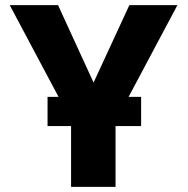

<svg xmlns="http://www.w3.org/2000/svg" viewBox="-20 -731 734 751"><path d="M18 -711 209 -352H166V-238H258V0H432V-238H532V-352H483L674 -711H486L346 -408L207 -711Z"/></svg>

Font: Asimov Pro
Style: Ult
Weight: 900
Designer: Google
Version: Version 2.000980; 2014